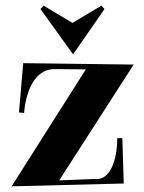

<svg xmlns="http://www.w3.org/2000/svg" viewBox="-20 -637 510 678"><path d="M394 -149C395 -101 380 3 314 -5L189 0L452 -409L62 -414L47 -240L65 -238C69 -290 91 -393 173 -393L283 -392L21 21L417 11L412 -149ZM238 -445 349 -605 338 -617 236 -556 134 -617 123 -605Z"/></svg>

Font: Purple Purse
Style: Regular
Weight: 400
Designer: Astigmatic (AOETI)
Foundry: Astigmatic (AOETI)
Version: Version 1.000